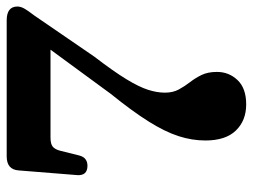

<svg xmlns="http://www.w3.org/2000/svg" viewBox="-111 -629 756 574"><g transform="rotate(-90 267.0 -342.0)"><path d="M339 -71.5Q339 -35.5 314.5 -9.8Q290 16 242 16Q193.5 16 163.8 -14.8Q134 -45.5 134 -106Q134 -146 147 -186.2Q160 -226.5 190.5 -275.2Q221 -324 273.5 -389L405.5 -569H142.5Q124 -569 115.8 -562.5Q107.5 -556 103.5 -540.5L89 -482.5Q82.5 -458.5 58 -458.5Q28.5 -459 30.5 -489L44.5 -664Q47 -700 86.5 -700H493Q534.5 -700 534.5 -668Q534.5 -658.5 528.8 -648Q523 -637.5 507 -616.5L385 -438.5Q340.5 -380.5 317.2 -342.2Q294 -304 285.5 -277.2Q277 -250.5 277 -227Q277 -203 286.5 -185.5Q296 -168 308.2 -152.2Q320.5 -136.5 329.8 -117.5Q339 -98.5 339 -71.5Z"/></g></svg>

Font: Fraunces 9pt SemiBold
Style: Regular
Weight: 600
Version: Version 1.000;[b76b70a41]